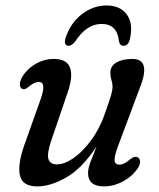

<svg xmlns="http://www.w3.org/2000/svg" viewBox="-20 -672 582 702"><path d="M482 -97.5Q491 -94 492 -82.5Q493 -71 484.5 -58Q465 -28 430.5 -9.2Q396 9.5 360.5 9.5Q302 9.5 302 -39Q302 -56 310.2 -78Q318.5 -100 333 -136.5Q280 -56 222.2 -23.2Q164.5 9.5 117 9.5Q60.5 9.5 52.5 -32Q44.5 -73.5 69.5 -143L129 -310.5Q151 -372.5 122 -372.5Q105.5 -372.5 84.5 -354.5Q70 -342 61 -347Q54 -350.5 52.8 -361.2Q51.5 -372 59.5 -387.5Q76 -417.5 108 -437Q140 -456.5 177 -456.5Q224.5 -456.5 236 -424.5Q247.5 -392.5 228 -336L167 -157Q151.5 -111 157 -91Q162.5 -71 188.5 -71Q216 -71 250 -94.8Q284 -118.5 315.8 -162.8Q347.5 -207 367.5 -268Q382 -309.5 386.8 -326.5Q391.5 -343.5 391.5 -354.5Q391.5 -367 387.5 -379.5Q383.5 -392 383.5 -407Q383.5 -430 405.2 -443.2Q427 -456.5 464 -456.5Q533.5 -456.5 491.5 -351.5L412 -139Q397.5 -100.5 399 -85.2Q400.5 -70 416.5 -70Q425 -70 434.2 -74.5Q443.5 -79 457 -90.5Q473 -102 482 -97.5ZM351.5 -584.5Q296.5 -584.5 255 -520.5Q242.5 -504.5 230.5 -504.5Q222 -504.5 218.8 -512Q215.5 -519.5 219.5 -532.5Q237.5 -588 279.2 -620Q321 -652 369.5 -652Q418.5 -652 443 -619.8Q467.5 -587.5 455.5 -531.5Q450 -504.5 431 -504.5Q418.5 -504.5 415 -520.5Q409 -584.5 351.5 -584.5Z"/></svg>

Font: Fraunces 72pt S100
Style: Italic
Weight: 400
Italic angle: -16°
Version: Version 1.000; ttfautohint (v1.8.3)